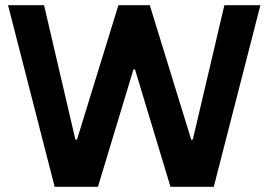

<svg xmlns="http://www.w3.org/2000/svg" viewBox="-20 -720 1036 741"><path d="M191 1H358L495 -452H501L638 1H805L985 -700H846L724 -181H718L558 -700H437L277 -181H271L150 -700H11Z"/></svg>

Font: Be Vietnam
Style: Bold
Weight: 700
Designer: Gabriel Lam
Foundry: TypeRant
Version: Version 4.000